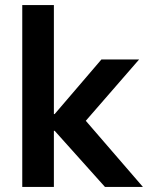

<svg xmlns="http://www.w3.org/2000/svg" viewBox="-20 -739 585 759"><path d="M68 0V-719H193V-288H196L381 -504H530L297 -236L298 -286L545 0H395L196 -222H193V0Z"/></svg>

Font: Nunitoga
Style: Bold
Weight: 700
Designer: Vernon Adams
Foundry: Vernon Adams
Version: Version 1.0